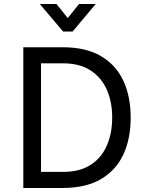

<svg xmlns="http://www.w3.org/2000/svg" viewBox="-20 -935 720 955"><path d="M96 0V-700H291Q407 -700 482 -656Q557 -612 593.5 -533.5Q630 -455 630 -349Q630 -245 593.5 -166.5Q557 -88 482 -44Q407 0 291 0ZM184 -80H294Q376 -80 430 -114.5Q484 -149 511 -210Q538 -271 538 -350Q538 -429 511 -489.5Q484 -550 430 -585Q376 -620 294 -620H184ZM294 -778 178 -915H261L345 -810H289L373 -915H456L341 -778Z"/></svg>

Font: Inclusive Sans
Style: Regular
Weight: 400
Designer: Olivia King
Foundry: Olivia King
Version: Version 2.004